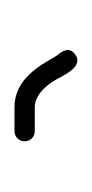

<svg xmlns="http://www.w3.org/2000/svg" viewBox="49 -183 127 265"><g transform="rotate(-90 112.5 -50.5)"><path d="M64 -66H97C114.7 -66 128.6 -48.1 135 -37C141.5 -25.3 153 1.5 169.5 -10C181.4 -18.3 174.4 -28.3 168 -36C153.7 -61.1 135 -94 97 -94H64C56.1 -94 50 -87.9 50 -80C50 -72.1 56.1 -66 64 -66Z"/></g></svg>

Font: HoneyBee
Style: XLit
Weight: 200
Foundry: Cannot Into Space Fonts
Version: Version 0.89